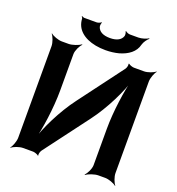

<svg xmlns="http://www.w3.org/2000/svg" viewBox="-163 -1048 1107 1204"><g transform="rotate(20 390.0 -445.5)"><path d="M551 -687 330 -392C255 -293 188 -155 165 -72L169 -71C192 -154 213 -302 213 -418V-661C213 -685 231 -722 246 -735L243 -737C227 -725 187 -711 163 -711H117C93 -711 56 -725 43 -737L41 -735C53 -722 67 -685 67 -661V-50C67 -26 53 11 41 24L43 26C56 14 93 0 117 0H185C194 0 216 7 220 13L224 11C219 5 226 -16 232 -24L453 -318C528 -417 595 -555 618 -638L614 -639C591 -556 570 -408 570 -292V-50C570 -26 552 11 537 24L540 26C556 14 596 0 620 0H666C690 0 727 14 740 26L742 24C730 11 716 -26 716 -50V-661C716 -685 730 -722 742 -735L740 -737C727 -725 690 -711 666 -711H598C589 -711 567 -718 563 -724L558 -722C563 -716 557 -695 551 -687ZM393 -834C348 -834 319 -849 310 -878C308 -886 309 -902 314 -907L310 -909C306 -904 291 -898 281 -898H199C194 -898 186 -902 183 -904L181 -901C184 -899 188 -893 188 -888C189 -871 193 -854 200 -840C226 -786 297 -753 393 -753C424 -753 455 -757 481 -764C537 -780 582 -811 594 -863C599 -882 616 -905 628 -914L626 -917C613 -908 582 -898 560 -898H504C494 -898 480 -904 476 -909L471 -907C476 -902 478 -886 476 -878C467 -849 437 -834 393 -834Z"/></g></svg>

Font: Asimov
Style: EdgeWide
Weight: 500
Designer: Google
Version: Version 2.000980: 2014